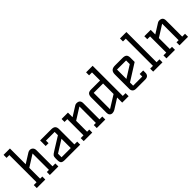

<svg xmlns="http://www.w3.org/2000/svg" viewBox="215 -1904 3067 3067"><g transform="rotate(-45 1749.0 -370.0)"><path d="M40 0V-67.9H103V-682.1H40V-750H184.1V-394L350.1 -498Q370.1 -509.8 392.1 -509.8Q422.4 -509.8 443.1 -488.8Q463.9 -467.8 463.9 -431.2V-67.9H527.8V0H335V-67.9H382.8V-438L184.1 -313V-67.9H232.9V0Z M587.9 -87.9V-125Q587.9 -161.1 599.1 -177.5Q610.4 -193.8 655.8 -221.2L876 -357.9V-432.1H679.7V-374H615.7V-500H865.7Q914.6 -500 936.3 -478.8Q958 -457.5 958 -414.1V-67.9H1021V0H672.9Q622.6 0 605.2 -19Q587.9 -38.1 587.9 -87.9ZM668 -67.9H876V-277.8L668 -147.9Z M1100.6 0V-67.9H1163.6V-433.1H1100.6V-500H1244.6V-396L1410.6 -500Q1426.8 -509.8 1446.8 -509.8Q1524.4 -509.8 1524.4 -433.1V-67.9H1588.4V0H1395.5V-67.9H1443.4V-439.9L1244.6 -314.9V-67.9H1293.5V0Z M1678.2 -56.2V-405.8Q1678.2 -452.1 1697.3 -476.1Q1716.3 -500 1768.6 -500H1970.2V-682.1H1904.3V-750H2052.2V-68.8H2115.2V0H1970.2V-115.2L1797.4 -5.9Q1768.1 9.8 1742.2 9.8Q1712.4 9.8 1695.3 -9.3Q1678.2 -28.3 1678.2 -56.2ZM1758.3 -63 1970.2 -194.8V-432.1H1758.3Z M2205.1 -73.2V-401.9Q2205.1 -451.2 2230 -476.1Q2254.9 -501 2308.1 -501H2477.1Q2526.9 -501 2548.6 -481.2Q2570.3 -461.4 2570.3 -412.1V-318.8L2285.2 -139.2V-67.9H2491.2V-126H2570.3V-73.2Q2570.3 -41 2550.5 -20.5Q2530.8 0 2490.2 0H2285.2Q2244.6 0 2224.9 -20.5Q2205.1 -41 2205.1 -73.2ZM2285.2 -220.2 2490.2 -349.1V-432.1H2285.2Z M2669.9 0V-67.9H2732.9V-682.1H2669.9V-750H2814.9V-67.9H2879.9V0Z M2969.7 0V-67.9H3032.7V-433.1H2969.7V-500H3113.8V-396L3279.8 -500Q3295.9 -509.8 3315.9 -509.8Q3393.6 -509.8 3393.6 -433.1V-67.9H3457.5V0H3264.6V-67.9H3312.5V-439.9L3113.8 -314.9V-67.9H3162.6V0Z"/></g></svg>

Font: Kelly Slab
Style: Regular
Weight: 400
Designer: Denis Masharov
Foundry: Denis Masharov
Version: Version 1.001